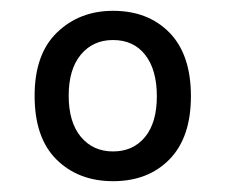

<svg xmlns="http://www.w3.org/2000/svg" viewBox="-20 -640 418 355"><path d="M333 -462Q333 -386 293.5 -345.5Q254 -305 189 -305Q125 -305 84.5 -345Q44 -385 44 -463Q44 -540 85.5 -580Q127 -620 189 -620Q254 -620 293.5 -579.5Q333 -539 333 -462ZM189 -566Q152 -566 129.5 -539Q107 -512 107 -463Q107 -414 129.5 -387Q152 -360 189 -360Q226 -360 248 -386.5Q270 -413 270 -462Q270 -511 248.5 -538.5Q227 -566 189 -566Z"/></svg>

Font: Baloo Bhaina 2
Style: Regular
Weight: 400
Designer: Yesha Goshar, Manish Minz, Shuchita Grover and Ek Type
Foundry: Ek Type
Version: Version 1.700